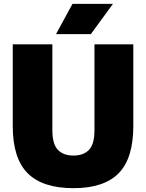

<svg xmlns="http://www.w3.org/2000/svg" viewBox="-20 -971 762 1001"><path d="M363 10Q201.5 10 124 -68Q46.5 -146 46.5 -313.5V-740H253V-292Q253 -219.5 281.8 -189.8Q310.5 -160 363 -160Q415.5 -160 444 -189.8Q472.5 -219.5 472.5 -292V-740H675V-313.5Q675 -146 598.8 -68Q522.5 10 363 10ZM272 -793 358 -951H569L453.5 -793Z"/></svg>

Font: Encode Sans SmCnd Black
Style: Regular
Weight: 900
Width: 4
Designer: Multiple Designers
Foundry: Impallari Type
Version: Version 3.002; ttfautohint (v1.8.3) -l 8 -r 50 -G 200 -x 14 